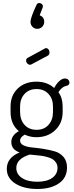

<svg xmlns="http://www.w3.org/2000/svg" viewBox="-20 -1020 492 1272"><path d="M296 -651 189 -594Q184 -591 179 -591Q169 -591 161 -599.5Q153 -608 153 -619Q153 -632 164 -637L276 -698Q279 -701 284 -701Q295 -701 301.5 -692.5Q308 -684 308 -673Q308 -657 296 -651ZM221 -111Q180 -111 144 -128Q113 -111 113 -89Q113 -68 136 -57Q159 -46 193.5 -43Q228 -40 268.5 -33.5Q309 -27 343.5 -17Q378 -7 401 20Q424 47 424 90Q424 158 370 195Q316 232 228 232Q138 232 81.5 196Q25 160 25 99Q25 24 110 -10Q55 -29 55 -79Q55 -124 105 -151Q50 -197 50 -277V-315Q50 -388 97.5 -433.5Q145 -479 222 -479Q292 -479 339 -437Q354 -466 373 -483Q392 -500 410 -500Q424 -500 432 -492Q440 -484 440 -474Q440 -456 423 -452Q388 -445 367 -409Q395 -372 395 -315V-277Q395 -205 346 -158Q297 -111 221 -111ZM331 -277V-315Q331 -365 301.5 -397.5Q272 -430 222 -430Q172 -430 142.5 -397.5Q113 -365 113 -315V-278Q113 -226 142.5 -193Q172 -160 223 -160Q272 -160 301.5 -193Q331 -226 331 -277ZM361 92Q361 72 351 57Q341 42 327.5 34Q314 26 292 20Q270 14 253.5 12Q237 10 212 7.5Q187 5 177 4Q88 32 88 93Q88 134 125.5 159Q163 184 227 184Q290 184 325.5 159Q361 134 361 92ZM182 -875Q182 -902 222 -988Q228 -1000 240 -1000Q249 -1000 256.5 -994Q264 -988 264 -979Q264 -974 263 -971L243 -919Q273 -907 273 -876Q273 -856 259.5 -842.5Q246 -829 227 -829Q208 -829 195 -842.5Q182 -856 182 -875Z"/></svg>

Font: Dosis
Style: Book
Weight: 400
Designer: EdgarTolentino, PabloImpallari, IginoMarini
Foundry: EdgarTolentino, PabloImpallari, IginoMarini
Version: Version 1.007